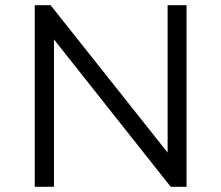

<svg xmlns="http://www.w3.org/2000/svg" viewBox="-20 -720 853 740"><path d="M699 -700V0H638L188 -568V0H114V-700H175L626 -132V-700Z"/></svg>

Font: Idrija
Style: Regular
Weight: 400
Designer: Julieta Ulanovsky
Foundry: Julieta Ulanovsky
Version: Version 7.200